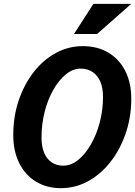

<svg xmlns="http://www.w3.org/2000/svg" viewBox="-20 -970 703 999"><path d="M297 9Q224 9 168 -24.5Q112 -58 80.5 -120.5Q49 -183 49 -267Q49 -363 77 -446.5Q105 -530 154.5 -594Q204 -658 270 -694Q336 -730 411 -730Q487 -730 544 -696Q601 -662 632.5 -599.5Q664 -537 663 -450Q662 -356 633 -273Q604 -190 554 -126.5Q504 -63 438 -27Q372 9 297 9ZM308 -108Q350 -108 387 -138Q424 -168 453.5 -219.5Q483 -271 499.5 -335Q516 -399 516 -466Q516 -512 502 -545Q488 -578 461.5 -595.5Q435 -613 400 -613Q359 -613 322.5 -583Q286 -553 257 -502Q228 -451 212 -387Q196 -323 196 -254Q196 -208 209.5 -175.5Q223 -143 248.5 -125.5Q274 -108 308 -108ZM485 -793H365L466 -950H663Z"/></svg>

Font: Instrument Sans SemiCondensed
Style: Bold Italic
Weight: 700
Width: 4
Italic angle: -13°
Designer: Rodrigo Fuenzalida
Foundry: fragTYPE
Version: Version 1.000;gftools[0.9.28]